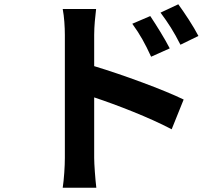

<svg xmlns="http://www.w3.org/2000/svg" viewBox="-20 -819 1040 897"><path d="M907 -651C884 -696 842 -759 813 -799L730 -760C767 -710 791 -673 823 -610ZM773 -593C750 -638 710 -702 682 -744L598 -708C635 -657 657 -617 686 -554ZM420 -656C420 -698 425 -742 429 -777H273C280 -741 283 -692 283 -656V-81C283 -42 279 19 273 58H430C425 17 420 -53 420 -81V-364C528 -328 678 -270 782 -215L838 -354C746 -399 553 -470 420 -510Z"/></svg>

Font: Genne Gothic Bold
Style: Regular
Weight: 700
Designer: Ryoko NISHIZUKA (kana & ideographs); Paul D. Hunt (Latin, Greek & Cyrillic); Wenlong ZHANG (bopomofo); Sandoll Communica
Foundry: Adobe Systems Incorporated
Version: Version 1.004;PS 1.004;hotconv 16.6.51;makeotf.lib2.5.65220